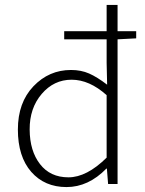

<svg xmlns="http://www.w3.org/2000/svg" viewBox="-20 -739 584 771"><path d="M140.6 -80.1Q181.6 -26.9 254.9 -26.9Q328.1 -26.9 408.2 -106V-356.9Q338.9 -418.9 267.6 -418.9Q196.3 -418.9 147.5 -361.8Q98.6 -304.7 99.1 -218.8Q99.6 -132.8 140.6 -80.1ZM105.5 -48.8Q51.8 -110.4 51.8 -218.8Q51.8 -327.1 114.3 -392.6Q176.8 -458 265.1 -458Q305.7 -458 337.9 -443.8Q370.1 -429.7 410.2 -398.9L408.2 -486.8V-581.1H237.8V-613.8H408.2V-719.2H452.1V-613.8H526.9V-585L452.1 -581.1V0H414.1L409.2 -62H407.2Q335 12.2 247.1 12.2Q159.2 12.2 105.5 -48.8Z"/></svg>

Font: SourceSansPro-Light
Style: Regular
Weight: 300
Designer: Paul D. Hunt
Foundry: Adobe Systems Incorporated
Version: Version 2.020;PS 2.0;hotconv 1.0.86;makeotf.lib2.5.63406